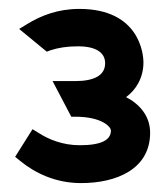

<svg xmlns="http://www.w3.org/2000/svg" viewBox="-20 -860 375 431"><path d="M25 -499C58 -472 104 -449 162 -449C241 -449 317 -480 317 -562C317 -599 294 -626 263 -642C285 -658 302 -685 302 -720C302 -739 293 -840 158 -840C110 -840 72 -825 41 -806L23 -795L85 -744L93 -747C111 -753 131 -756 155 -756C197 -756 216 -741 216 -718C216 -690 190 -678 149 -678H98L140 -598H149C209 -598 229 -575 229 -567C229 -546 208 -534 159 -534C121 -534 89 -547 66 -562L53 -570L14 -508Z"/></svg>

Font: Charger Pro
Style: BlkExt
Weight: 900
Designer: Jasper
Foundry: Cannot Into Space Fonts
Version: Version 1.09